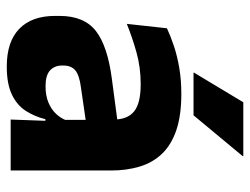

<svg xmlns="http://www.w3.org/2000/svg" viewBox="-106 -622 738 567"><g transform="rotate(90 263.5 -338.0)"><path d="M332.5 0 337 -123 333.5 -130.5V-284L332.5 -304Q332.5 -345 308.5 -364.5Q284.5 -384 228 -384Q178.5 -384 134 -371.5Q89.5 -359 50 -343L63 -461.5Q86.5 -472.5 115.8 -482.2Q145 -492 180.5 -498Q216 -504 256.5 -504Q321 -504 364.5 -489Q408 -474 434 -446.5Q460 -419 471.5 -380.8Q483 -342.5 483 -296.5V0ZM176 11.5Q102.5 11.5 64.5 -25.5Q26.5 -62.5 26.5 -131V-144.5Q26.5 -217 71.2 -251.8Q116 -286.5 213.5 -299L345.5 -316.5L354.5 -224.5L237.5 -207.5Q202 -203 187.5 -191Q173 -179 173 -155.5V-152Q173 -129.5 187.5 -116.2Q202 -103 234 -103Q262 -103 282.2 -111.5Q302.5 -120 315.5 -133.8Q328.5 -147.5 335 -164.5L356.5 -102.5H331.5Q323.5 -70.5 306.8 -44.5Q290 -18.5 258.5 -3.5Q227 11.5 176 11.5ZM281.5 -687H440.5V-685L320 -540H194V-541.5Z"/></g></svg>

Font: Anek Odia
Style: Bold
Weight: 700
Designer: Yesha Goshar & Mahesh Sahu (Odia), Yesha Goshar (Latin)
Foundry: Ek Type
Version: Version 1.003